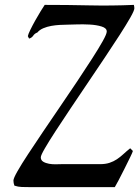

<svg xmlns="http://www.w3.org/2000/svg" viewBox="-20 -764 570 786"><path d="M163 -744Q255 -744 345.5 -742Q436 -740 528 -744Q530 -736 530 -730Q530 -721 513.5 -692Q497 -663 470 -621Q443 -579 408.5 -527.5Q374 -476 338.5 -423.5Q303 -371 268.5 -319.5Q234 -268 207 -226.5Q180 -185 163.5 -156.5Q147 -128 147 -120Q147 -108 157 -102Q167 -96 181 -93.5Q195 -91 209.5 -91.5Q224 -92 232 -92H390Q412 -92 428.5 -97.5Q445 -103 458.5 -112Q472 -121 485 -133Q498 -145 513 -157L524 -146Q523 -141 512.5 -119.5Q502 -98 489.5 -73Q477 -48 465.5 -26Q454 -4 450 2H99Q84 2 69 1.5Q54 1 39 -4Q37 -9 36 -14.5Q35 -20 35 -25Q35 -34 51.5 -63Q68 -92 95 -133Q122 -174 156 -224.5Q190 -275 226 -327.5Q262 -380 296 -431Q330 -482 357 -524Q384 -566 400.5 -595.5Q417 -625 417 -635Q417 -649 396 -655.5Q375 -662 347 -663.5Q319 -665 292.5 -664Q266 -663 255 -663Q242 -663 224.5 -662Q207 -661 190 -658Q173 -655 157.5 -648.5Q142 -642 133 -631Q122 -627 116 -618Q110 -609 99 -606L94 -616Q95 -623 104 -641.5Q113 -660 124.5 -680.5Q136 -701 147 -719Q158 -737 163 -744Z"/></svg>

Font: Augsburger Schrift CAT
Style: Regular
Weight: 400
Designer: Peter Wiegel nach Roos&Junge Offenbach
Foundry: CAT-Fonts, Peter Wiegel
Version: Version 1.000